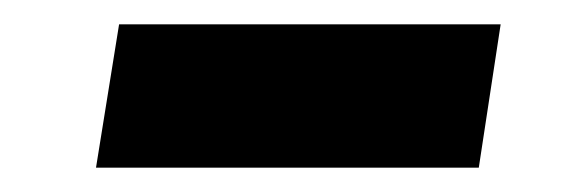

<svg xmlns="http://www.w3.org/2000/svg" viewBox="-20 -423 484 158"><path d="M59 -285 78 -403H392L374 -285Z"/></svg>

Font: Winston
Style: Bold Italic
Weight: 700
Italic angle: -9°
Designer: Original fonts by Vernon Adams / Changes by Cristiano Sobral
Foundry: Original fonts by Vernon Adams / Changes by Cristiano Sobral
Version: Version 2.503;July 17, 2020;FontCreator 13.0.0.2655 64-bit